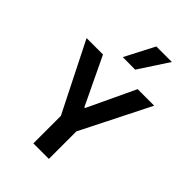

<svg xmlns="http://www.w3.org/2000/svg" viewBox="-277 -1085 1199 1199"><g transform="rotate(45 322.0 -485.5)"><path d="M255 0V-243L25 -700H170L321 -384H327L476 -700H622L392 -243V0ZM269 -776 370 -971H507L379 -775Z"/></g></svg>

Font: Be Vietnam
Style: Bold
Weight: 700
Designer: Gabriel Lam
Foundry: TypeRant
Version: Version 4.000